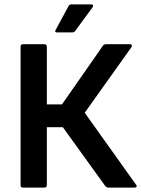

<svg xmlns="http://www.w3.org/2000/svg" viewBox="-20 -857 644 877"><path d="M85 0Q74 0 74 -12V-643Q74 -655 85 -655H182Q194 -655 194 -643V-380H263L450 -648Q454 -655 464 -655H573Q580 -655 582 -650.5Q584 -646 580 -641L367 -342L601 -14Q606 -8 603.5 -4Q601 0 594 0H476Q467 0 461 -7L267 -276H194V-12Q194 0 182 0ZM240 -709Q228 -709 234 -720L293 -829Q297 -837 306 -837H397Q403 -837 404.5 -833Q406 -829 403 -824L323 -715Q319 -709 310 -709Z"/></svg>

Font: Sofia Sans
Style: Bold
Weight: 700
Designer: Botio Nikoltchev, Ani Petrova
Foundry: lettersoup
Version: Version 4.100; ttfautohint (v1.8.4.7-5d5b)